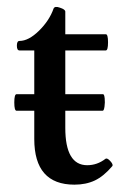

<svg xmlns="http://www.w3.org/2000/svg" viewBox="-20 -512 350 544"><path d="M190.9 11.2Q77.1 11.2 77.1 -118.2V-198.2H26.9Q20.5 -198.2 20.5 -221.7Q20.5 -245.1 26.9 -245.1H77.1V-369.1H35.2Q27.8 -369.1 27.8 -382.6Q27.8 -396 35.2 -396Q61 -396 90.6 -425Q120.1 -454.1 131.8 -487.8Q135.3 -495.6 149.9 -490.2Q165 -485.4 165 -479V-415H279.8Q286.1 -415 286.1 -392.1Q286.1 -369.1 279.8 -369.1H165V-245.1H272Q275.4 -245.1 276.6 -233.4Q277.8 -221.7 276.1 -210Q274.4 -198.2 271 -198.2H165V-149.9Q165 -43.9 227.1 -43.9Q255.4 -43.9 278.8 -62Q283.7 -65.4 292.7 -55.4Q301.8 -45.4 297.9 -41Q273.9 -12.7 248.8 -0.7Q223.6 11.2 190.9 11.2Z"/></svg>

Font: Junicode SmCond Medium
Style: Regular
Weight: 500
Width: 4
Designer: Peter S. Baker
Version: Version 2.206